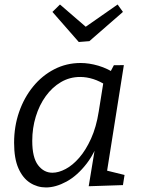

<svg xmlns="http://www.w3.org/2000/svg" viewBox="-20 -814 625 843"><path d="M181.9 9Q143.9 9 111.9 -11.5Q79.9 -32 60.9 -75Q41.9 -118 41.9 -187Q41.9 -259 63.9 -322.4Q85.9 -385.7 125.4 -434Q164.9 -482.4 218.3 -509.9Q271.6 -537.4 334 -537.4Q371.3 -537.4 411.9 -525.5Q452.4 -513.7 494.7 -485.7L460.3 -490.4L480 -527.7L523.8 -528L443.8 -23.7L416.7 -72.9L526.8 -45.8L519.8 -1.3L369.5 3.7L402.2 -194.9L425.3 -231.7Q402.3 -150.1 361 -96.4Q319.6 -42.7 272.1 -16.8Q224.6 9 181.9 9ZM210.1 -55.6Q237.4 -55.6 268.4 -72.1Q299.3 -88.5 328.1 -121.7Q356.9 -154.8 379.8 -205.4Q402.8 -256 413.5 -324.3L436.1 -465.6L449.8 -437.2Q418.9 -457.5 389.6 -466.8Q360.3 -476.1 332 -476.1Q286 -476.1 247.6 -453.5Q209.1 -430.8 180.8 -391.7Q152.5 -352.6 137.1 -302Q121.6 -251.3 121.6 -195.4Q121.6 -122.5 147 -89Q172.5 -55.6 210.1 -55.6ZM496.4 -794.2 519.8 -761.7 372.4 -633.3 325.9 -629.6 210.2 -761.7 243.3 -794.2 379.8 -676.4 328.5 -677.1Z"/></svg>

Font: Bitter Thin
Style: Italic
Weight: 100
Italic angle: -9°
Designer: Sol Matas, and Bitter project Authors
Foundry: Sol Matas
Version: Version 2.002